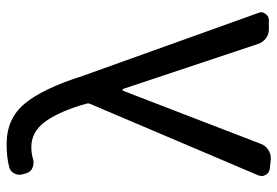

<svg xmlns="http://www.w3.org/2000/svg" viewBox="-151 -698 854 592"><g transform="rotate(-90 276.0 -402.0)"><path d="M127.9 -23.4Q122.1 -8.8 108.4 -1Q97.7 5.9 85 5.9Q83 5.9 80.1 5.9L52.7 2.9Q40 2 33.2 -8.8Q29.3 -15.6 29.3 -21.5Q29.3 -26.4 31.2 -32.2L252 -551.8Q253.9 -555.7 252.9 -560.5L248 -578.1Q223.6 -656.2 193.4 -694.3Q163.1 -732.4 118.2 -732.4Q97.7 -732.4 80.1 -726.6Q66.4 -723.6 54.2 -729Q42 -734.4 38.1 -747.1L35.2 -756.8Q30.3 -771.5 37.1 -784.7Q43.9 -797.9 57.6 -800.8Q87.9 -808.6 127.9 -808.6Q206.1 -808.6 252.4 -752.9Q298.8 -697.3 337.9 -574.2L532.2 -32.2Q534.2 -28.3 534.2 -24.4Q534.2 -16.6 529.3 -10.7Q522.5 0 509.8 0H481.4Q465.8 0 453.6 -9.3Q441.4 -18.6 436.5 -33.2L297.9 -449.2Q296.9 -451.2 294.9 -451.2Q293 -451.2 292 -449.2Z"/></g></svg>

Font: Gen Jyuu GothicL Regular
Style: Regular
Weight: 400
Designer: [Source Han Sans]
Ryoko NISHIZUKA  (kana & ideographs); Paul D. Hunt (Latin, Greek & Cyrillic); Wenlong ZHANG  (bopomofo
Version: Version 1.002.20150607